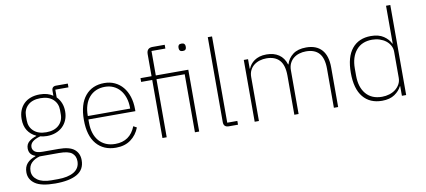

<svg xmlns="http://www.w3.org/2000/svg" viewBox="-81 -1041 3446 1554"><g transform="rotate(-10 1642.0 -264.0)"><path d="M506 63Q506 140 443.5 176Q381 212 264 212Q150 212 99 177Q48 142 48 83Q48 38 73 9.5Q98 -19 143 -33V-37Q92 -54 92 -106Q92 -141 117.5 -162Q143 -183 178 -193V-196Q134 -216 109.5 -254Q85 -292 85 -349Q85 -388 97.5 -419.5Q110 -451 133 -473.5Q156 -496 189 -508Q222 -520 263 -520Q329 -520 371 -490V-530Q371 -567 406 -567H503V-536H395V-472Q418 -449 430.5 -418Q443 -387 443 -349Q443 -311 430 -279.5Q417 -248 393.5 -225.5Q370 -203 337 -190.5Q304 -178 264 -178Q249 -178 236 -180Q223 -182 209 -185Q168 -174 146 -156Q124 -138 124 -111Q124 -90 142 -74.5Q160 -59 209 -59H338Q427 -59 466.5 -26.5Q506 6 506 63ZM471 65Q471 22 441.5 -2Q412 -26 336 -26H177Q135 -15 109 10.5Q83 36 83 79Q83 124 123 152.5Q163 181 236 181H291Q331 181 364 174Q397 167 421 153Q445 139 458 117Q471 95 471 65ZM264 -209Q330 -209 367 -243Q404 -277 404 -331V-367Q404 -421 367 -455Q330 -489 264 -489Q197 -489 160.5 -455Q124 -421 124 -367V-331Q124 -277 161 -243Q198 -209 264 -209Z M798 12Q697 12 638.5 -56Q580 -124 580 -254Q580 -383 637 -451.5Q694 -520 794 -520Q841 -520 879.5 -502Q918 -484 945.5 -451Q973 -418 988 -371.5Q1003 -325 1003 -268V-252H617V-225Q617 -178 629 -140Q641 -102 664.5 -75Q688 -48 721.5 -33.5Q755 -19 798 -19Q919 -19 965 -135L992 -120Q969 -60 920 -24Q871 12 798 12ZM794 -489Q752 -489 719.5 -474.5Q687 -460 664 -433Q641 -406 629 -368Q617 -330 617 -284V-280H965V-286Q965 -332 952.5 -369.5Q940 -407 917.5 -433.5Q895 -460 863.5 -474.5Q832 -489 794 -489Z M1181 -477H1090V-508H1181V-689Q1181 -740 1230 -740H1330V-709H1216V-508H1483V0H1448V-477H1216V0H1181ZM1466 -665Q1450 -665 1443 -672.5Q1436 -680 1436 -691V-700Q1436 -711 1442.5 -718.5Q1449 -726 1465 -726Q1481 -726 1488 -718.5Q1495 -711 1495 -700V-691Q1495 -680 1488.5 -672.5Q1482 -665 1466 -665Z M1727 0Q1684 0 1684 -42V-740H1719V-31H1802V0Z M1939 0V-508H1974V-430H1977Q1984 -448 1996.5 -464Q2009 -480 2027 -492.5Q2045 -505 2069.5 -512.5Q2094 -520 2127 -520Q2187 -520 2228 -492.5Q2269 -465 2286 -410H2289Q2303 -458 2343.5 -489Q2384 -520 2453 -520Q2537 -520 2581 -470.5Q2625 -421 2625 -326V0H2590V-321Q2590 -407 2554 -448Q2518 -489 2446 -489Q2417 -489 2390.5 -481Q2364 -473 2344 -457Q2324 -441 2312 -416.5Q2300 -392 2300 -360V0H2265V-321Q2265 -408 2228 -448.5Q2191 -489 2121 -489Q2092 -489 2065.5 -481Q2039 -473 2018.5 -457Q1998 -441 1986 -417Q1974 -393 1974 -361V0Z M3149 -79H3146Q3129 -43 3089 -15.5Q3049 12 2985 12Q2885 12 2829.5 -55.5Q2774 -123 2774 -254Q2774 -385 2829.5 -452.5Q2885 -520 2985 -520Q3049 -520 3089 -493Q3129 -466 3146 -429H3149V-740H3184V0H3149ZM2990 -20Q3022 -20 3051 -29Q3080 -38 3101.5 -55Q3123 -72 3136 -95.5Q3149 -119 3149 -148V-362Q3149 -390 3136 -413.5Q3123 -437 3101.5 -453.5Q3080 -470 3051 -479.5Q3022 -489 2990 -489Q2905 -489 2858.5 -433.5Q2812 -378 2812 -283V-225Q2812 -130 2858.5 -75Q2905 -20 2990 -20Z"/></g></svg>

Font: IBM Plex Sans Devanagari ExtraLight
Style: Regular
Weight: 200
Designer: Mike Abbink, Paul van der Laan, Pieter van Rosmalen, Erin McLaughlin
Foundry: Bold Monday
Version: Version 1.1